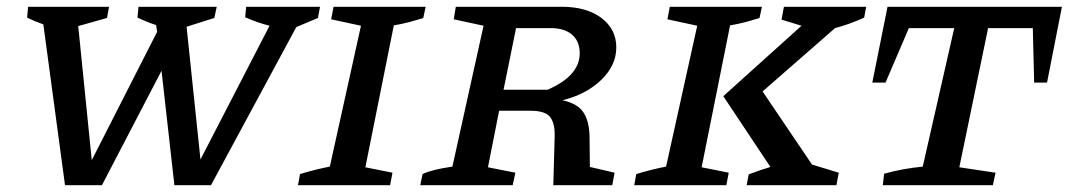

<svg xmlns="http://www.w3.org/2000/svg" viewBox="-20 -547 3156 567"><path d="M172 0 108 -475Q82 -484 60 -495L63 -527H302L296 -494L211 -470L251 -74L444 -453L441 -473Q413 -482 386 -495L389 -527H620L613 -494L531 -468L572 -76L776 -471Q740 -480 704 -496L707 -527H925L919 -494L855 -467L603 0H495L457 -338L281 0Z M860 0 866 -33Q889 -40 911 -45.5Q933 -51 954 -55L1046 -471L958 -490L965 -527H1237L1230 -494Q1205 -486 1185.5 -481Q1166 -476 1143 -472L1059 -53L1139 -37L1132 0Z M1221 0 1228 -33Q1254 -46 1316 -55L1408 -471L1320 -490L1326 -527H1639Q1712 -527 1756 -494Q1800 -461 1800 -407Q1800 -354 1755.5 -311Q1711 -268 1641 -251Q1687 -241 1704 -213.5Q1721 -186 1721 -140L1722 -54L1795 -37L1788 0H1614L1618 -144Q1619 -183 1604.5 -201.5Q1590 -220 1546 -220H1454L1421 -53L1502 -37L1494 0ZM1606 -464H1504L1467 -282H1597Q1692 -323 1692 -390Q1692 -425 1669.5 -444.5Q1647 -464 1606 -464Z M1853 0 1859 -33Q1882 -40 1904 -45.5Q1926 -51 1947 -55L2039 -471L1951 -490L1958 -527H2230L2223 -494Q2198 -486 2178.5 -481Q2159 -476 2136 -472L2052 -53L2132 -37L2125 0ZM2185 0 2191 -32Q2225 -45 2255 -54L2116 -263L2347 -471L2288 -489L2295 -527H2538L2532 -495Q2488 -475 2446 -464L2232 -277L2378 -61L2457 -37L2450 0Z M3116 -527 3072 -303H3034L3030 -464H2898L2813 -53L2920 -37L2912 0H2587L2591 -34Q2620 -42 2647.5 -47Q2675 -52 2705 -55L2798 -464H2664L2595 -303H2556L2601 -527Z"/></svg>

Font: Piazzolla SC Medium
Style: Italic
Weight: 500
Italic angle: -11.3°
Designer: Juan Pablo del Peral
Foundry: Huerta Tipografica
Version: Version 1.330